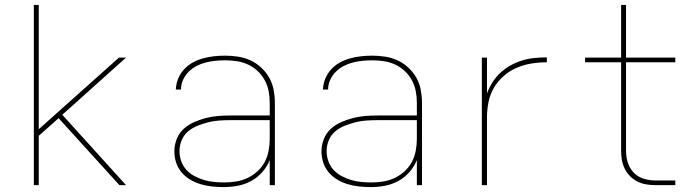

<svg xmlns="http://www.w3.org/2000/svg" viewBox="-20 -755 2840 783"><path d="M467 0 219 -273 138 -201V0H118V-735H138V-228L465 -520H494L234 -287L494 0Z M892 8Q869 8 845.5 5.5Q822 3 799.5 -3.5Q777 -10 756.5 -22Q736 -34 721 -51.5Q706 -69 698.5 -91.5Q691 -114 691 -138Q691 -163 700.5 -187.5Q710 -212 728.5 -229Q747 -246 770.5 -256.5Q794 -267 819 -273.5Q844 -280 869.5 -282Q895 -284 920 -284H1080V-336Q1080 -360 1075.5 -383.5Q1071 -407 1059.5 -428Q1048 -449 1030.5 -465.5Q1013 -482 991 -492Q969 -502 945.5 -505.5Q922 -509 898 -509Q878 -509 858 -507Q838 -505 818.5 -500Q799 -495 781 -485.5Q763 -476 749 -462Q735 -448 726.5 -429Q718 -410 718 -390H697Q698 -413 706.5 -434Q715 -455 730.5 -472Q746 -489 766 -500Q786 -511 808 -517Q830 -523 852.5 -525.5Q875 -528 898 -528Q924 -528 950.5 -524Q977 -520 1001 -509Q1025 -498 1045 -479.5Q1065 -461 1078 -438Q1091 -415 1096 -388.5Q1101 -362 1101 -336V0H1080V-102Q1069 -75 1049.5 -53Q1030 -31 1004.5 -17Q979 -3 950 2.5Q921 8 892 8ZM895 -11Q919 -11 943.5 -15Q968 -19 990 -29.5Q1012 -40 1030 -56.5Q1048 -73 1059.5 -94.5Q1071 -116 1075.5 -140.5Q1080 -165 1080 -189V-265H920Q897 -265 874.5 -263.5Q852 -262 830 -256.5Q808 -251 786.5 -242.5Q765 -234 747.5 -219.5Q730 -205 721 -183.5Q712 -162 712 -139Q712 -118 719 -98Q726 -78 740 -62.5Q754 -47 773 -37Q792 -27 812 -21Q832 -15 853 -13Q874 -11 895 -11Z M1492 8Q1469 8 1445.5 5.5Q1422 3 1399.5 -3.5Q1377 -10 1356.5 -22Q1336 -34 1321 -51.5Q1306 -69 1298.5 -91.5Q1291 -114 1291 -138Q1291 -163 1300.5 -187.5Q1310 -212 1328.5 -229Q1347 -246 1370.5 -256.5Q1394 -267 1419 -273.5Q1444 -280 1469.5 -282Q1495 -284 1520 -284H1680V-336Q1680 -360 1675.5 -383.5Q1671 -407 1659.5 -428Q1648 -449 1630.5 -465.5Q1613 -482 1591 -492Q1569 -502 1545.5 -505.5Q1522 -509 1498 -509Q1478 -509 1458 -507Q1438 -505 1418.5 -500Q1399 -495 1381 -485.5Q1363 -476 1349 -462Q1335 -448 1326.5 -429Q1318 -410 1318 -390H1297Q1298 -413 1306.5 -434Q1315 -455 1330.5 -472Q1346 -489 1366 -500Q1386 -511 1408 -517Q1430 -523 1452.5 -525.5Q1475 -528 1498 -528Q1524 -528 1550.5 -524Q1577 -520 1601 -509Q1625 -498 1645 -479.5Q1665 -461 1678 -438Q1691 -415 1696 -388.5Q1701 -362 1701 -336V0H1680V-102Q1669 -75 1649.5 -53Q1630 -31 1604.5 -17Q1579 -3 1550 2.5Q1521 8 1492 8ZM1495 -11Q1519 -11 1543.5 -15Q1568 -19 1590 -29.5Q1612 -40 1630 -56.5Q1648 -73 1659.5 -94.5Q1671 -116 1675.5 -140.5Q1680 -165 1680 -189V-265H1520Q1497 -265 1474.5 -263.5Q1452 -262 1430 -256.5Q1408 -251 1386.5 -242.5Q1365 -234 1347.5 -219.5Q1330 -205 1321 -183.5Q1312 -162 1312 -139Q1312 -118 1319 -98Q1326 -78 1340 -62.5Q1354 -47 1373 -37Q1392 -27 1412 -21Q1432 -15 1453 -13Q1474 -11 1495 -11Z M1945 0V-520H1966V-374Q1975 -398 1988.5 -419.5Q2002 -441 2021 -458.5Q2040 -476 2062.5 -488.5Q2085 -501 2109.5 -508.5Q2134 -516 2159.5 -518.5Q2185 -521 2210 -521V-501Q2179 -501 2147.5 -496Q2116 -491 2087 -478.5Q2058 -466 2034 -445Q2010 -424 1994 -396.5Q1978 -369 1972 -338Q1966 -307 1966 -276V0Z M2734 0H2654Q2635 0 2616 -3Q2597 -6 2580 -14.5Q2563 -23 2549.5 -36.5Q2536 -50 2527.5 -67.5Q2519 -85 2516 -103.5Q2513 -122 2513 -141V-501H2366V-520H2513V-735H2533V-520H2734V-501H2533V-141Q2533 -125 2536 -108.5Q2539 -92 2546 -77.5Q2553 -63 2564.5 -51Q2576 -39 2590.5 -32Q2605 -25 2621.5 -22Q2638 -19 2654 -19H2734Z"/></svg>

Font: Iosevka Aile Thin
Style: Regular
Weight: 100
Designer: Belleve Invis
Foundry: Belleve Invis
Version: Version 31.1.0; ttfautohint (v1.8.4)